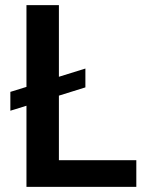

<svg xmlns="http://www.w3.org/2000/svg" viewBox="-20 -731 563 751"><path d="M210.4 -104.5H513.2V0H83.5V-317.4L20.5 -297.9V-371.6L83.5 -391.1V-710.9H210.4V-430.7L314 -462.9V-389.2L210.4 -356.9Z"/></svg>

Font: Robert Sans
Style: Bold
Weight: 700
Designer: Christian Robertson (extended by Adam Twardoch)
Foundry: Google
Version: Version 12.135;April 2, 2019;FontCreator 11.5.0.2425 64-bit;